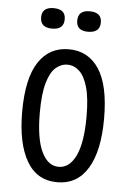

<svg xmlns="http://www.w3.org/2000/svg" viewBox="-52 -743 536 794"><g transform="rotate(5 216.0 -346.0)"><path d="M216 12Q131 12 88.5 -61.5Q46 -135 46 -266Q46 -404 90.5 -472Q135 -540 216 -540Q297 -540 341.5 -472.5Q386 -405 386 -267Q386 -132 342 -60Q298 12 216 12ZM216 -52Q261 -52 287 -106.5Q313 -161 313 -269Q313 -346 300 -391Q287 -436 265 -456Q243 -476 216 -476Q189 -476 167 -456.5Q145 -437 132 -391.5Q119 -346 119 -268Q119 -161 145 -106.5Q171 -52 216 -52ZM288 -619Q240 -619 240 -661Q240 -704 288 -704Q338 -704 338 -662Q338 -619 288 -619ZM139 -619Q90 -619 90 -662Q90 -704 139 -704Q188 -704 188 -662Q188 -619 139 -619Z"/></g></svg>

Font: Bricolage Grotesque 12pt Condensed Light
Style: Regular
Weight: 300
Width: 3
Designer: Mathieu Triay
Foundry: Atelier Triay
Version: Version 1.001; ttfautohint (v1.8.4.7-5d5b);gftools[0.9.33.de